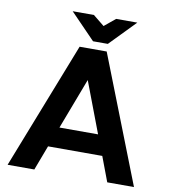

<svg xmlns="http://www.w3.org/2000/svg" viewBox="-95 -966 925 1047"><g transform="rotate(10 368.0 -443.0)"><path d="M18.1 0 293 -702.1H442.9L717.8 0H569.8L518.1 -137.2H217.8L166 0ZM261.2 -249H475.1L368.2 -530.8ZM580.1 -886.2 441.9 -744.1H359.9L222.2 -886.2H339.8L401.9 -835.9L462.9 -886.2Z"/></g></svg>

Font: LT Superior
Style: Bold
Weight: 400
Designer: Daniel Lyons
Foundry: LyonsType
Version: Version 1.000